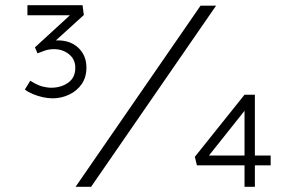

<svg xmlns="http://www.w3.org/2000/svg" viewBox="-20 -722 1122 742"><path d="M184 -342Q165 -342 145 -346.5Q125 -351 107 -358.5Q89 -366 76 -376L97 -410Q124 -393 143 -388Q162 -383 178 -383Q216 -383 243.5 -402.5Q271 -422 271 -460Q271 -493 246.5 -512.5Q222 -532 189 -532Q170 -532 155 -527Q140 -522 125 -516L115 -539L259 -671V-663H86V-702H299L304 -664L184 -555L155 -547Q168 -556 180 -561Q192 -566 202 -566Q253 -566 283.5 -536.5Q314 -507 314 -461Q314 -424 296 -397.5Q278 -371 247.5 -356.5Q217 -342 184 -342ZM272 0 755 -700H815L332 0ZM956 -121H1026V-83H956ZM770 -99 766 -121H944L925 -111V-339L953 -329ZM965 0H925V-97L951 -83H741L733 -116L925 -356H965Z"/></svg>

Font: Lexend Tera ExtraLight
Style: Regular
Weight: 250
Designer: Bonnie Shaver-Troup, Thomas Jockin
Foundry: Lexend
Version: Version 1.007